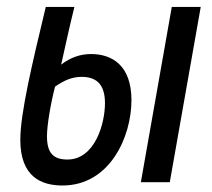

<svg xmlns="http://www.w3.org/2000/svg" viewBox="-20 -538 626 567"><path d="M164.6 9.8C304.2 9.8 368.2 -133.8 368.2 -242.2C368.2 -344.7 311 -378.4 249 -378.4C216.8 -378.4 188 -368.2 160.6 -347.2C171.4 -394.5 183.6 -452.6 199.7 -517.6H115.2C74.7 -348.6 40 -203.6 40 -125C40 -16.1 101.6 9.8 164.6 9.8ZM396 0H481.4L572.8 -517.6H487.3ZM142.6 -282.2C169.4 -300.8 192.9 -311 221.2 -311C260.7 -311 290 -293 290 -233.4C290 -172.9 260.3 -66.9 179.2 -66.9C136.7 -66.9 118.7 -86.9 118.7 -135.7C118.7 -166.5 128.9 -229.5 142.6 -282.2Z"/></svg>

Font: Cascadia Mono SemiLight
Style: Italic
Weight: 350
Italic angle: -10°
Monospace: yes
Designer: Aaron Bell
Foundry: Saja Typeworks
Version: Version 2404.023